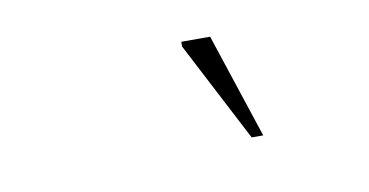

<svg xmlns="http://www.w3.org/2000/svg" viewBox="-34 -781 567 295"><g transform="rotate(-10 250.0 -634.0)"><path d="M358 -553H340L259 -709V-716.5H304Z"/></g></svg>

Font: Newsreader 9pt ExtraLight
Style: Italic
Weight: 250
Italic angle: -17°
Designer: Hugues Gentile
Foundry: Production Type
Version: Version 1.003